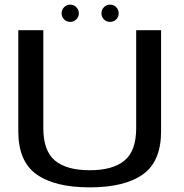

<svg xmlns="http://www.w3.org/2000/svg" viewBox="-20 -805 793 829"><path d="M367.5 4Q518 4 596.8 -52Q675.5 -108 675.5 -238V-674.5H568V-251.5Q568 -154 517.8 -112Q467.5 -70 367.5 -70Q267 -70 217 -112Q167 -154 167 -251.5V-674.5H59V-238Q59 -108 138 -52Q217 4 367.5 4ZM283.5 -710.5Q298.5 -710.5 309.5 -721.2Q320.5 -732 320.5 -747.5Q320.5 -763 309.5 -774Q298.5 -785 283.5 -785Q267.5 -785 256.8 -774Q246 -763 246 -747.5Q246 -732 256.8 -721.2Q267.5 -710.5 283.5 -710.5ZM455 -710.5Q471 -710.5 481.8 -721.2Q492.5 -732 492.5 -747.5Q492.5 -763 481.8 -774Q471 -785 455 -785Q439.5 -785 428.8 -774Q418 -763 418 -747.5Q418 -732 428.8 -721.2Q439.5 -710.5 455 -710.5Z"/></svg>

Font: Anybody SemiExpanded
Style: Regular
Weight: 400
Width: 6
Designer: Tyler Finck
Foundry: Etcetera Type Company
Version: Version 1.113;gftools[0.9.25]